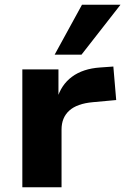

<svg xmlns="http://www.w3.org/2000/svg" viewBox="-20 -788 527 808"><path d="M74 0V-496H226V-371H220Q237 -431 283 -465Q329 -499 401 -504L457 -508L469 -367L371 -358Q304 -352 271.5 -322.5Q239 -293 239 -243V0ZM210 -558 325 -768H487L323 -558Z"/></svg>

Font: Nunito Sans 10pt SemiExpanded ExtraBold
Style: Regular
Weight: 800
Width: 6
Designer: Vernon Adams
Foundry: Vernon Adams
Version: Version 3.101;gftools[0.9.27]